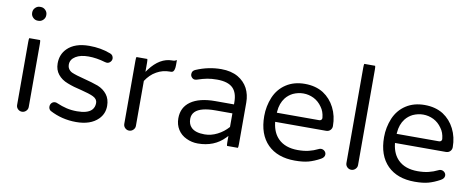

<svg xmlns="http://www.w3.org/2000/svg" viewBox="-61 -975 3106 1256"><g transform="rotate(10 1491.5 -347.0)"><path d="M85.4 -483.4Q83 -477.1 83 -458V-39.1Q83 -23.4 94.2 -12.2Q106 -1 121.1 -1Q137.2 -1 148.7 -12.5Q160.2 -23.9 160.2 -39.1V-458Q160.2 -477.1 157.7 -483.4ZM119.1 -605.5H125Q142.6 -605.5 155.8 -618.7Q168.9 -631.8 168.9 -649.4V-653.3Q168.9 -670.9 155.8 -684.1Q142.6 -697.3 125 -697.3H119.1Q101.6 -697.3 88.4 -684.1Q75.2 -670.9 75.2 -653.3V-649.4Q75.2 -631.8 88.4 -618.7Q101.6 -605.5 119.1 -605.5Z M645.5 -446.3Q645.5 -456.5 639.2 -465.8Q632.8 -474.6 621.1 -478H620.6Q558.1 -502 481.4 -502Q385.7 -502 335.9 -452.1Q296.9 -413.1 296.9 -353.5Q296.9 -310.1 320.8 -280.8Q344.7 -251 385.3 -235.8Q427.2 -219.2 479 -208Q502.9 -202.1 526.4 -194.8Q550.8 -187 561 -181.6Q589.8 -167.5 589.8 -141.6Q589.8 -112.3 571.8 -93.8Q543.9 -66.4 475.6 -66.4Q437.5 -66.4 405.8 -74Q374 -81.5 339.8 -96.2Q333 -99.6 325.2 -99.6Q311.5 -99.6 302.2 -89.8Q293 -79.6 293 -65.4Q293 -48.8 306.2 -39.1Q386.7 3.9 481.4 3.9Q577.6 3.9 627.9 -46.4Q664.1 -82.5 664.1 -134.8Q664.1 -180.2 641.1 -210Q617.7 -240.2 579.6 -255.4Q539.1 -270 486.8 -283.2Q429.2 -297.4 400.4 -310.1Q391.6 -314.5 384.8 -321.3Q370.1 -335.9 370.1 -358.4Q370.1 -392.6 403.8 -413.1Q435.5 -432.6 488.3 -432.6Q542 -432.6 601.1 -415L612.8 -413.1Q626 -413.1 635.7 -423.3Q645.5 -433.6 645.5 -446.3Z M797.4 -483.4Q794.9 -477.1 794.9 -458V-39.1Q794.9 -23.4 806.2 -12.2Q817.9 -1 833 -1Q849.1 -1 860.6 -12.5Q872.1 -23.9 872.1 -39.1V-337.9Q885.7 -358.9 902.6 -375.7Q919.4 -392.6 941.4 -404.8Q981.4 -427.7 1029.3 -427.7H1036.1Q1044.9 -427.7 1050.8 -433.1Q1061.5 -444.3 1061.5 -476.6V-509.8Q1049.3 -502 1036.1 -502H1031.2Q949.7 -502 884.3 -415L872.1 -398.4V-458Q872.1 -477.1 869.6 -483.4Z M1323.2 -62.5Q1261.7 -62.5 1234.9 -89.8Q1213.9 -110.4 1213.9 -146.5Q1213.9 -175.3 1232.9 -194.3Q1268.1 -229.5 1367.2 -229.5H1479.5V-139.2Q1448.7 -104 1407.7 -83.5Q1366.7 -62.5 1323.2 -62.5ZM1554.2 -13.7Q1556.6 -20 1556.6 -39.1V-315.4Q1556.6 -366.7 1535.2 -408.7Q1513.2 -450.2 1470.2 -475.6Q1423.8 -502 1358.4 -502Q1272.9 -502 1191.9 -467.3Q1176.8 -460.9 1171.9 -448.7Q1169.9 -442.9 1169.9 -437.5Q1169.9 -432.1 1170.4 -429.2Q1170.9 -426.3 1172.4 -423.8Q1174.3 -418.5 1179.2 -413.6Q1188 -404.3 1199.7 -404.3L1211.4 -406.2Q1249.5 -418.9 1277.8 -424.3Q1307.1 -429.7 1342.8 -429.7Q1416 -429.7 1448.7 -397Q1479.5 -366.2 1479.5 -302.7V-289.1H1355.5Q1250 -289.1 1192.9 -249Q1136.7 -209.5 1136.7 -136.7Q1136.7 -94.7 1157.2 -62.3Q1177.7 -29.8 1213.9 -13.2Q1249.5 3.9 1290 3.9Q1399.4 3.9 1467.8 -67.4L1479.5 -79.6V-39.1Q1479.5 -20 1481.9 -13.7Z M2064.5 -304.2Q2064.5 -303.2 2064.5 -301.8Q2064.5 -300.3 2064.5 -298.3Q2063.5 -293 2059.6 -289.1Q2054.7 -284.2 2045.9 -284.2H1765.1L1765.6 -291.5Q1769.5 -347.2 1798.8 -384.8Q1818.4 -409.2 1846.7 -423.3Q1880.4 -438.5 1915 -438.5Q1950.7 -438.5 1983.9 -422.4Q2017.1 -405.8 2039.6 -373Q2060.5 -345.2 2064.5 -304.2ZM2102.1 -38.1Q2125 -50.8 2125 -69.8Q2125 -83 2115 -92.3Q2105 -101.6 2091.8 -101.6Q2083 -101.6 2077.1 -98.1Q2045.4 -82.5 2013.9 -75Q1982.4 -67.4 1942.4 -67.4Q1857.9 -67.4 1811.5 -113.8Q1773.9 -151.4 1765.6 -215.8L1764.6 -223.6H2102.5Q2120.1 -223.6 2130.9 -234.9Q2141.6 -246.1 2141.6 -261.7Q2141.6 -328.6 2113.8 -383.3Q2086.4 -437.5 2037.1 -469.7Q1985.4 -502 1913.6 -502Q1841.8 -502 1789.8 -468Q1737.8 -434.1 1712.4 -374.5Q1687.5 -314 1687.5 -249Q1687.5 -127.4 1753.9 -61Q1819.3 3.9 1934.6 3.9Q1989.3 3.9 2025.6 -6.1Q2062 -16.1 2102.1 -38.1ZM2039.6 -373Q2039.6 -373 2039.6 -373Z M2272.9 -698.2Q2270.5 -691.9 2270.5 -672.9V-39.1Q2270.5 -23.4 2281.7 -12.2Q2293.5 -1 2308.6 -1Q2324.7 -1 2336.2 -12.5Q2347.7 -23.9 2347.7 -39.1V-672.9Q2347.7 -691.9 2345.2 -698.2Z M2860.4 -304.2Q2860.4 -303.2 2860.4 -301.8Q2860.4 -300.3 2860.4 -298.3Q2859.4 -293 2855.5 -289.1Q2850.6 -284.2 2841.8 -284.2H2561L2561.5 -291.5Q2565.4 -347.2 2594.7 -384.8Q2614.3 -409.2 2642.6 -423.3Q2676.3 -438.5 2710.9 -438.5Q2746.6 -438.5 2779.8 -422.4Q2813 -405.8 2835.4 -373Q2856.4 -345.2 2860.4 -304.2ZM2897.9 -38.1Q2920.9 -50.8 2920.9 -69.8Q2920.9 -83 2910.9 -92.3Q2900.9 -101.6 2887.7 -101.6Q2878.9 -101.6 2873 -98.1Q2841.3 -82.5 2809.8 -75Q2778.3 -67.4 2738.3 -67.4Q2653.8 -67.4 2607.4 -113.8Q2569.8 -151.4 2561.5 -215.8L2560.5 -223.6H2898.4Q2916 -223.6 2926.8 -234.9Q2937.5 -246.1 2937.5 -261.7Q2937.5 -328.6 2909.7 -383.3Q2882.3 -437.5 2833 -469.7Q2781.2 -502 2709.5 -502Q2637.7 -502 2585.7 -468Q2533.7 -434.1 2508.3 -374.5Q2483.4 -314 2483.4 -249Q2483.4 -127.4 2549.8 -61Q2615.2 3.9 2730.5 3.9Q2785.2 3.9 2821.5 -6.1Q2857.9 -16.1 2897.9 -38.1ZM2835.4 -373Q2835.4 -373 2835.4 -373Z"/></g></svg>

Font: YuPearl-Light
Style: Light
Weight: 300
Designer: Max Yao
Foundry: Max-Everyday
Version: Version 1.011; ttfautohint (v1.8.3)